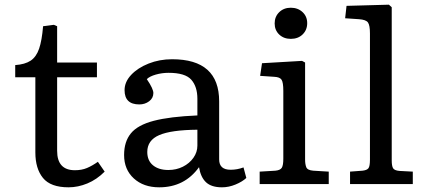

<svg xmlns="http://www.w3.org/2000/svg" viewBox="-20 -786 1823 820"><path d="M273 14Q196 14 163.5 -26Q131 -66 131 -135V-456H45V-508Q87 -511 111 -527Q135 -543 147 -578Q159 -613 164 -674L210 -680L224 -674V-519H394V-456H224V-142Q224 -59 300 -59Q329 -59 351.5 -68.5Q374 -78 398 -95L427 -53Q393 -19 353 -2.5Q313 14 273 14Z M660 14Q593 14 551.5 -24Q510 -62 510 -124Q510 -181 539 -216.5Q568 -252 636.5 -270Q705 -288 823 -293V-364Q823 -416 797 -445.5Q771 -475 700 -475Q672 -475 645.5 -467.5Q619 -460 607 -448Q622 -426 628.5 -411.5Q635 -397 635 -389Q635 -367 617 -353.5Q599 -340 575 -340Q512 -340 512 -401Q512 -436 540 -466Q568 -496 614.5 -514.5Q661 -533 715 -533Q916 -533 916 -353V-105Q916 -61 965 -61Q993 -61 1020 -71L1032 -26Q1015 -10 986 2Q957 14 928 14Q883 14 860 -7.5Q837 -29 830 -72Q768 14 660 14ZM699 -60Q733 -60 761 -74Q789 -88 806 -112Q823 -136 823 -164V-232Q711 -231 660 -209Q609 -187 609 -137Q609 -100 633.5 -80Q658 -60 699 -60Z M1222 -620Q1192 -620 1172.5 -638.5Q1153 -657 1153 -686Q1153 -715 1172.5 -734Q1192 -753 1222 -753Q1252 -753 1272 -734.5Q1292 -716 1292 -687Q1292 -658 1272.5 -639Q1253 -620 1222 -620ZM1089 0V-53L1156 -57Q1177 -59 1183.5 -69.5Q1190 -80 1190 -108V-398Q1190 -434 1182.5 -445.5Q1175 -457 1151 -458L1091 -462L1099 -516L1270 -526L1283 -519V-104Q1283 -85 1288 -72Q1293 -59 1318 -57L1384 -53V0Z M1475 0V-53L1528 -57Q1547 -59 1553.5 -67.5Q1560 -76 1560 -104V-643Q1560 -678 1551.5 -690Q1543 -702 1513 -704L1454 -708L1460 -761L1641 -766L1653 -755V-101Q1653 -78 1658.5 -68Q1664 -58 1686 -56L1743 -53V0Z"/></svg>

Font: Literata 7pt
Style: Regular
Weight: 400
Designer: Latin by Veronika Burian and Jose Scaglione. Greek by Irene Vlachou. Cyrillic by Vera Evstafieva.
Foundry: TypeTogether
Version: Version 3.002